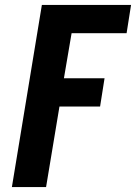

<svg xmlns="http://www.w3.org/2000/svg" viewBox="-20 -755 549 775"><path d="M28 0 149 -735H509L491 -621H269L238 -439H402L384 -325H220L166 0Z"/></svg>

Font: Iosevka SS18 Heavy
Style: Italic
Weight: 900
Italic angle: -9°
Monospace: yes
Designer: Belleve Invis
Foundry: Belleve Invis
Version: Version 25.1.1; ttfautohint (v1.8.4)